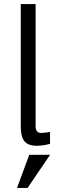

<svg xmlns="http://www.w3.org/2000/svg" viewBox="-20 -710 296 948"><path d="M161.6 9.8C186 9.8 211.4 4.9 227.1 0V-58.6C216.3 -56.6 196.8 -53.7 180.2 -53.7C157.7 -53.7 155.8 -80.1 155.8 -81.5V-689.9H82.5V-98.6C82.5 -39.6 87.4 9.8 161.6 9.8ZM124.5 54.2 64 217.8H116.2L227.5 54.2Z"/></svg>

Font: HK Grotesk
Style: Regular
Weight: 400
Designer: Alfredo Marco Pradil and Stefan Peev
Foundry: Hanken Design Co.
Version: Version 1.045;PS 001.045;hotconv 1.0.88;makeotf.lib2.5.64775